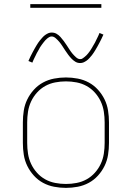

<svg xmlns="http://www.w3.org/2000/svg" viewBox="-20 -904 640 932"><path d="M300 8Q271 8 242.5 2.5Q214 -3 189 -16.5Q164 -30 144.5 -51.5Q125 -73 112.5 -98.5Q100 -124 95.5 -152.5Q91 -181 91 -210V-310Q91 -339 95.5 -367.5Q100 -396 112.5 -421.5Q125 -447 144.5 -468.5Q164 -490 189 -503.5Q214 -517 242.5 -522.5Q271 -528 300 -528Q329 -528 357.5 -522.5Q386 -517 411 -503.5Q436 -490 455.5 -468.5Q475 -447 487.5 -421.5Q500 -396 504.5 -367.5Q509 -339 509 -310V-210Q509 -181 504.5 -152.5Q500 -124 487.5 -98.5Q475 -73 455.5 -51.5Q436 -30 411 -16.5Q386 -3 357.5 2.5Q329 8 300 8ZM300 -11Q326 -11 352 -16Q378 -21 400.5 -33.5Q423 -46 440.5 -65.5Q458 -85 469 -108.5Q480 -132 484 -158Q488 -184 488 -210V-310Q488 -336 484 -362Q480 -388 469 -411.5Q458 -435 440.5 -454.5Q423 -474 400.5 -486.5Q378 -499 352 -504Q326 -509 300 -509Q274 -509 248 -504Q222 -499 199.5 -486.5Q177 -474 159.5 -454.5Q142 -435 131 -411.5Q120 -388 116 -362Q112 -336 112 -310V-210Q112 -184 116 -158Q120 -132 131 -108.5Q142 -85 159.5 -65.5Q177 -46 199.5 -33.5Q222 -21 248 -16Q274 -11 300 -11ZM369 -598Q356 -598 345.5 -604.5Q335 -611 326.5 -620Q318 -629 311 -638.5Q304 -648 297 -658.5Q290 -669 283 -680Q276 -691 268.5 -700Q261 -709 251 -718Q241 -727 231 -727Q226 -727 223.5 -726Q221 -725 217.5 -723Q214 -721 209.5 -717.5Q205 -714 200 -708.5Q195 -703 192.5 -699.5Q190 -696 187.5 -693Q185 -690 183 -687Q181 -684 178.5 -680.5Q176 -677 173.5 -673Q171 -669 169 -664.5Q167 -660 164 -655.5Q161 -651 158.5 -646Q156 -641 153.5 -635.5Q151 -630 148 -624.5Q145 -619 142.5 -613Q140 -607 137 -600L118 -608Q123 -620 128 -630Q133 -640 138 -649.5Q143 -659 147.5 -667Q152 -675 156.5 -682.5Q161 -690 165 -696Q169 -702 173.5 -707.5Q178 -713 185.5 -721.5Q193 -730 200.5 -735Q208 -740 215 -743Q222 -746 231 -746Q244 -746 254.5 -740Q265 -734 273.5 -724.5Q282 -715 289 -705.5Q296 -696 303 -685.5Q310 -675 317 -664Q324 -653 331.5 -644Q339 -635 349 -626Q359 -617 369 -617Q374 -617 376.5 -618Q379 -619 382.5 -621.5Q386 -624 390.5 -627.5Q395 -631 400 -636Q405 -641 407.5 -644.5Q410 -648 412.5 -651Q415 -654 417 -657Q419 -660 421.5 -664Q424 -668 426.5 -672Q429 -676 431 -680Q433 -684 436 -688.5Q439 -693 441.5 -698Q444 -703 446.5 -708.5Q449 -714 452 -719.5Q455 -725 457.5 -731Q460 -737 463 -744L482 -736Q477 -725 472 -714.5Q467 -704 462 -695Q457 -686 452.5 -677.5Q448 -669 443.5 -662Q439 -655 435 -648.5Q431 -642 426.5 -636.5Q422 -631 414.5 -622.5Q407 -614 399.5 -609Q392 -604 385 -601Q378 -598 369 -598ZM127 -866V-884H472V-866Z"/></svg>

Font: Iosevka Aile Thin
Style: Regular
Weight: 100
Designer: Belleve Invis
Foundry: Belleve Invis
Version: Version 31.1.0; ttfautohint (v1.8.4)